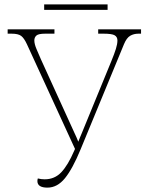

<svg xmlns="http://www.w3.org/2000/svg" viewBox="-20 -848 680 878"><path d="M197 10Q151 10 151 -20Q151 -26 153 -32Q168 -28 184 -28Q230 -28 260.5 -60.5Q291 -93 319 -158L323 -167L103 -646Q90 -674 76.5 -684Q63 -694 33 -694H15V-714H229V-694H187Q156 -694 146.5 -685.5Q137 -677 137 -663Q137 -647 147 -623.5Q157 -600 167 -577L321 -239Q326 -229 330 -219.5Q334 -210 338 -200Q342 -210 346 -220Q350 -230 354 -239L489 -568Q503 -602 510 -624.5Q517 -647 517 -663Q517 -679 504.5 -686.5Q492 -694 454 -694H429V-714H625V-694H613Q592 -694 575.5 -684.5Q559 -675 547 -646L349 -166Q312 -76 277 -33Q242 10 197 10ZM182 -803V-828H472V-803Z"/></svg>

Font: Noto Serif Thin
Style: Regular
Weight: 100
Designer: Monotype Design Team
Foundry: Monotype Imaging Inc.
Version: Version 2.015